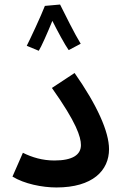

<svg xmlns="http://www.w3.org/2000/svg" viewBox="-20 -821 542 847"><path d="M98 -619 151 -597C161 -612 190 -677 211 -729C233 -685 267 -622 283 -600L336 -628C310 -670 265 -761 245 -801L178 -795C162 -753 112 -646 98 -619ZM35 -42C87 -10 166 6 229 6C389 6 461 -69 461 -163C461 -240 408 -358 309 -499L209 -433C317 -281 337 -217 337 -181C337 -138 300 -113 220 -113C167 -113 121 -127 81 -147Z"/></svg>

Font: Noto Sans Arabic UI Semi
Style: Regular
Weight: 600
Designer: Nadine Chahine - Monotype Design Team
Foundry: Monotype Imaging Inc.
Version: Version 1.900